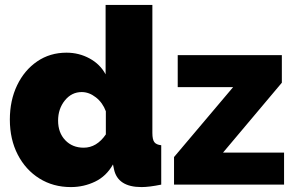

<svg xmlns="http://www.w3.org/2000/svg" viewBox="-20 -750 1199 780"><path d="M20 -264Q20 -342 49.5 -403.5Q79 -465 131 -500.5Q183 -536 250 -536Q301 -536 344 -512.5Q387 -489 409 -448V-730H599V-210Q599 -183 607 -172.5Q615 -162 635 -160V0Q586 10 555 10Q458 10 443 -63L439 -82Q412 -34 366 -12Q320 10 268 10Q196 10 140 -25Q84 -60 52 -122Q20 -184 20 -264ZM410 -204V-298Q397 -333 369.5 -354.5Q342 -376 312 -376Q271 -376 243.5 -342Q216 -308 216 -260Q216 -211 245 -180.5Q274 -150 320 -150Q373 -150 410 -204ZM687 -112 927 -396H702V-526H1125V-414L886 -130H1134V0H687Z"/></svg>

Font: Raleway Black
Style: Regular
Weight: 900
Designer: Matt McInerney, Pablo Impallari, Rodrigo Fuenzalida
Foundry: Matt McInerney, Pablo Impallari, Rodrigo Fuenzalida
Version: Version 4.026